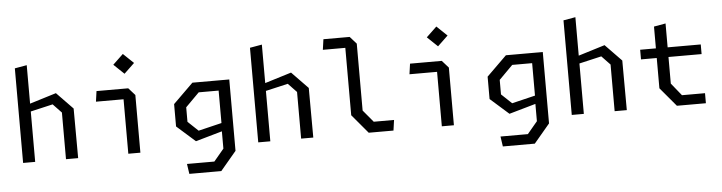

<svg xmlns="http://www.w3.org/2000/svg" viewBox="-54 -1050 5688 1513"><g transform="rotate(-5 2790.0 -293.5)"><path d="M431.5 -369 364.2 -439.5 129.3 -385.2V-442.7L397.5 -525.3L526.3 -392.5L527.7 0H431.5ZM92.3 -748.3 187.8 -765V0H92.3Z M924.5 -452 949.7 -430.8H706.2L717.8 -513.7H968.8L1020 -456.2V0H924.5ZM867.7 -708.8 949.8 -787 1031.8 -708.8 949.8 -630.5Z M1378 120.5H1594.5L1674.3 25.2V-144.3L1676.8 -158.8V-513.7H1768V50.8L1642.5 200H1389.7ZM1318 -181.3V-358.3L1476.2 -513.8H1725.3V-433.7H1519.2L1410.8 -324.7V-209.8L1492.5 -132.7L1725.3 -188.7V-126.2L1464.2 -51.8Z M2291.5 -369 2224.2 -439.5 1989.3 -385.2V-442.7L2257.5 -525.3L2386.3 -392.5L2387.7 0H2291.5ZM1952.3 -748.3 2047.8 -765V0H1952.3Z M2700.7 -149V-703.3L2723.2 -682.2H2523L2534.7 -765H2742.3L2793.5 -707.5V-178L2873.2 -82.7H3033.7L3022 0.2H2826.2Z M3404.5 -452 3429.7 -430.8H3186.2L3197.8 -513.7H3448.8L3500 -456.2V0H3404.5ZM3347.7 -708.8 3429.8 -787 3511.8 -708.8 3429.8 -630.5Z M3858 120.5H4074.5L4154.3 25.2V-144.3L4156.8 -158.8V-513.7H4248V50.8L4122.5 200H3869.7ZM3798 -181.3V-358.3L3956.2 -513.8H4205.3V-433.7H3999.2L3890.8 -324.7V-209.8L3972.5 -132.7L4205.3 -188.7V-126.2L3944.2 -51.8Z M4771.5 -369 4704.2 -439.5 4469.3 -385.2V-442.7L4737.5 -525.3L4866.3 -392.5L4867.7 0H4771.5ZM4432.3 -748.3 4527.8 -765V0H4432.3Z M5138.5 -149V-637.2L5231.3 -653.8V-178L5311 -79.3H5493.3V0.2H5264ZM5014 -464.8H5493.3V-388.5H5014Z"/></g></svg>

Font: Monaspace Krypton Var ExLight
Style: Regular
Weight: 200
Designer: Riley Cran and the Lettermatic Team
Version: Version 1.200 (Monaspace Krypton Var)